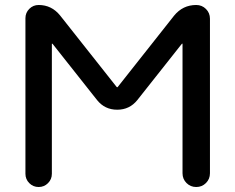

<svg xmlns="http://www.w3.org/2000/svg" viewBox="-20 -750 944 770"><path d="M82 -53V-677Q82 -699 97.5 -714.5Q113 -730 135 -730Q187 -730 221 -688L448 -401Q449 -400 450 -400L452 -401L678 -687Q713 -730 767 -730Q790 -730 806 -714Q822 -698 822 -675V-55Q822 -32 806 -16Q790 0 767 0Q744 0 728 -16Q712 -32 712 -55V-574Q712 -575 711 -575L709 -574L531 -349Q500 -310 450 -310Q400 -310 369 -349L191 -574Q190 -575 189 -575Q188 -575 188 -574V-53Q188 -31 172.5 -15.5Q157 0 135 0Q113 0 97.5 -15.5Q82 -31 82 -53Z"/></svg>

Font: Rounded Mplus 1c Medium
Style: Regular
Weight: 500
Version: Version 1.059.20150529